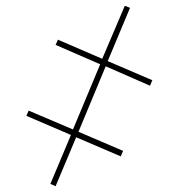

<svg xmlns="http://www.w3.org/2000/svg" viewBox="-20 -646 618 663"><path d="M172 -3 154 -11 225 -180 71 -246 79 -264 232 -199 326 -424 172 -491 180 -509 333 -443 411 -626 429 -619 352 -435 506 -369 498 -350 345 -417 251 -191 405 -125 397 -106 243 -172Z"/></svg>

Font: Noto Serif Display SemiCondensed Extra
Style: Regular
Weight: 800
Width: 4
Designer: Monotype Design Team
Foundry: Monotype Imaging Inc.
Version: Version 1.900